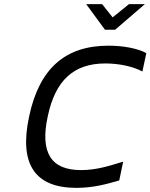

<svg xmlns="http://www.w3.org/2000/svg" viewBox="-20 -900 728 929"><path d="M669 -554 688 -643C646 -666 576 -679 505 -679C295 -679 170 -568 121 -337C71 -105 149 9 350 9C430 9 496 -9 557 -27L576 -118C514 -99 449 -77 372 -77C227 -77 173 -161 211 -337C248 -512 337 -593 490 -593C557 -593 625 -578 669 -554ZM397 -880 488 -756H537L681 -880H604L525 -816L474 -880Z"/></svg>

Font: LT Wave Mono
Style: Italic
Weight: 400
Designer: Daniel Lyons
Version: Version 2.5 (Glyphs App)